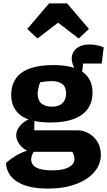

<svg xmlns="http://www.w3.org/2000/svg" viewBox="-20 -898 629 1127"><path d="M261 209Q146 209 82.5 169.5Q19 130 15 59Q48 29 87.5 8Q127 -13 175 -23H191Q175 -5 169 10Q163 25 163 37Q163 70 194 86Q225 102 287 102Q349 102 383 84Q417 66 417 34Q417 24 413.5 13Q410 2 404 -7H153Q113 -24 94 -51Q75 -78 75 -104Q75 -136 103 -166Q131 -196 182 -209L181 -133H435Q472 -133 503.5 -114Q535 -95 553.5 -63Q572 -31 572 10Q572 68 532.5 113Q493 158 423 183.5Q353 209 261 209ZM277 -179Q158 -179 102 -220.5Q46 -262 46 -341Q46 -398 73 -437Q100 -476 155 -496Q210 -516 293 -516Q409 -516 466 -475Q523 -434 523 -354Q523 -298 495 -259Q467 -220 412.5 -199.5Q358 -179 277 -179ZM285 -272Q325 -272 346.5 -292.5Q368 -313 368 -350Q368 -387 346 -404.5Q324 -422 281 -422Q267 -422 248.5 -420Q230 -418 216 -415Q208 -395 204.5 -377Q201 -359 201 -347Q201 -310 222.5 -291Q244 -272 285 -272ZM445 -462Q422 -485 411.5 -509Q401 -533 401 -553Q401 -591 429.5 -614Q458 -637 505 -637Q523 -637 544 -633.5Q565 -630 589 -620L577 -525H468L460 -462ZM374 -878 502 -728 442 -672 321 -765 200 -672 140 -728 268 -878Z"/></svg>

Font: Piazzolla Thin Black
Style: Regular
Weight: 900
Version: Version 2.005